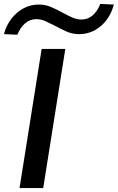

<svg xmlns="http://www.w3.org/2000/svg" viewBox="-26 -953 597 973"><path d="M73 0 185 -705H305L193 0ZM62 -777 -6 -780Q6 -825 32 -858.5Q58 -892 93.5 -911Q129 -930 171 -930Q204 -930 234 -917Q264 -904 291 -889Q316 -875 340 -864.5Q364 -854 387 -854Q419 -854 443.5 -875Q468 -896 482 -933L551 -930Q533 -862 485 -821Q437 -780 375 -780Q340 -780 310.5 -793.5Q281 -807 253 -822Q228 -835 205 -845.5Q182 -856 158 -856Q126 -856 101.5 -835Q77 -814 62 -777Z"/></svg>

Font: Nunito Sans 10pt Expanded SemiBold
Style: Italic
Weight: 600
Width: 7
Italic angle: -9°
Designer: Vernon Adams
Foundry: Vernon Adams
Version: Version 3.101;gftools[0.9.27]